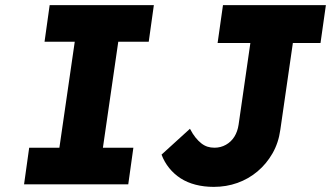

<svg xmlns="http://www.w3.org/2000/svg" viewBox="-20 -720 1293 750"><path d="M74 0 94 -143H212L272 -557H154L174 -700H581L561 -557H442L382 -143H501L481 0ZM815 10Q777 10 744 1.5Q711 -7 685.5 -23.5Q660 -40 641 -63.5Q622 -87 611 -116L722 -217Q733 -196 744 -182.5Q755 -169 766.5 -160Q778 -151 790.5 -147Q803 -143 818 -143Q842 -143 862.5 -154.5Q883 -166 895.5 -186Q908 -206 912 -233L958 -552H830L851 -700H1253L1232 -552H1124L1075 -213Q1068 -162 1044.5 -121Q1021 -80 986 -50.5Q951 -21 907.5 -5.5Q864 10 815 10Z"/></svg>

Font: Lexend
Style: Bold Italic
Weight: 700
Italic angle: -8.13011°
Designer: Bonnie Shaver-Troup, Thomas Jockin
Foundry: Lexend
Version: Version 1.007